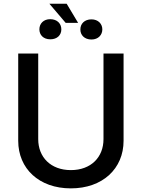

<svg xmlns="http://www.w3.org/2000/svg" viewBox="-20 -1021 778 1053"><path d="M547.6 -727.3V-257.8C547.6 -159.1 479.4 -88.1 368.6 -88.1C258.2 -88.1 189.6 -159.1 189.6 -257.8V-727.3H79.9V-248.9C79.9 -96.2 194.2 12.1 368.6 12.1C543 12.1 657.7 -96.2 657.7 -248.9V-727.3ZM196 -860.1C196 -829.9 217.3 -805.4 256 -805.4C293.7 -805.4 316.4 -828.8 316.4 -859.7C316.4 -891.3 294 -915.8 255.3 -915.8C218.4 -915.8 196 -891.3 196 -860.1ZM250.7 -1000.7 340.2 -895.6H408.4L345.5 -1000.7ZM420.8 -859.4C420.5 -828.8 443.2 -804.3 481.5 -804.3C519.9 -804.3 541.2 -830.3 541.2 -859.7C541.2 -889.9 518.8 -914.8 481.5 -914.8C443.2 -914.8 420.5 -890.3 420.8 -859.4Z"/></svg>

Font: Magic Ui Pro Medium
Style: Regular
Weight: 500
Designer: Stefan Endress, Andreas Faust
Version: Version 1.000;FEAKit 1.0